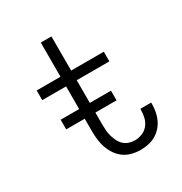

<svg xmlns="http://www.w3.org/2000/svg" viewBox="-173 -863 946 998"><g transform="rotate(-30 300.0 -363.5)"><path d="M384 8Q358 8 332.5 1.5Q307 -5 286 -20Q265 -35 250.5 -56.5Q236 -78 227.5 -102Q219 -126 216 -152Q213 -178 213 -203V-472H70V-530H213V-735H277V-530H473V-472H277V-203Q277 -186 278.5 -168.5Q280 -151 285 -134Q290 -117 298 -101Q306 -85 319 -73Q332 -61 349 -55.5Q366 -50 384 -50Q406 -50 428 -59Q450 -68 464 -86Q478 -104 483.5 -126Q489 -148 489 -171Q489 -173 489 -174.5Q489 -176 489 -178H554Q554 -176 554 -173.5Q554 -171 554 -168Q554 -145 549.5 -122Q545 -99 535 -78Q525 -57 509 -40Q493 -23 473 -12Q453 -1 430 3.5Q407 8 384 8ZM102 -278V-336H404V-278Z"/></g></svg>

Font: Iosevka Curly Slab LtEx
Style: Regular
Weight: 300
Width: 7
Monospace: yes
Designer: Belleve Invis
Foundry: Belleve Invis
Version: Version 11.1.0; ttfautohint (v1.8.3)